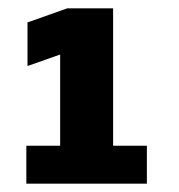

<svg xmlns="http://www.w3.org/2000/svg" viewBox="-20 -720 430 460"><path d="M43.1 -280V-370.8H124.1V-589.4L45.9 -561.8V-666.3L141 -700H251V-370.8H331.9V-280Z"/></svg>

Font: Trispace Thin
Style: Regular
Weight: 100
Designer: Tyler Finck
Foundry: Etcetera Type Company
Version: Version 1.210